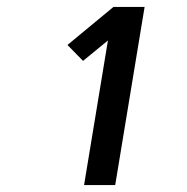

<svg xmlns="http://www.w3.org/2000/svg" viewBox="-20 -858 540 555"><path d="M223 -323 292 -741 220 -682 175 -728 308 -838H398L313 -323Z"/></svg>

Font: Iosevka Term Curly Oblique
Style: Bold
Weight: 700
Italic angle: -9°
Designer: Belleve Invis
Foundry: Belleve Invis
Version: Version 32.3.0